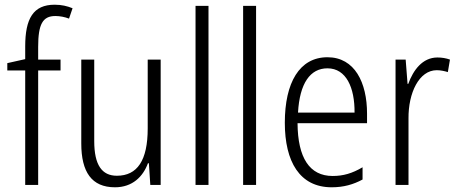

<svg xmlns="http://www.w3.org/2000/svg" viewBox="-20 -785 1941 815"><path d="M237 -486V-532H142V-586C142 -682 161 -717 215 -717C234 -717 255 -713 273 -706L288 -750C266 -759 242 -765 212 -765C121 -765 87 -706 87 -588V-534L11 -517V-486H87V0H142V-486Z M662 -532H607V-240C607 -104 563 -39 476 -39C413 -39 380 -84 380 -186V-532H325V-176C325 -55 369 10 468 10C542 10 587 -35 608 -92H612L618 0H662Z M865 0V-760H810V0Z M1067 0V-760H1012V0Z M1370 -542C1251 -542 1189 -434 1189 -264C1189 -99 1252 10 1388 10C1439 10 1480 -2 1519 -23V-75C1475 -49 1437 -38 1392 -38C1294 -38 1244 -115 1243 -262H1538V-303C1538 -434 1486 -542 1370 -542ZM1370 -495C1450 -495 1486 -412 1485 -307H1245C1252 -432 1297 -495 1370 -495Z M1837 -541C1773 -541 1734 -487 1713 -429H1710L1702 -532H1659V0H1714V-282C1713 -391 1759 -487 1834 -487C1851 -487 1868 -483 1881 -479L1890 -532C1874 -538 1855 -541 1837 -541Z"/></svg>

Font: Noto Sans Kannada Condensed Light
Style: Regular
Weight: 300
Width: 3
Designer: Jelle Bosma - Monotype Design Team
Foundry: Monotype Imaging Inc.
Version: Version 2.005